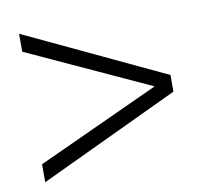

<svg xmlns="http://www.w3.org/2000/svg" viewBox="-58 -553 593 568"><g transform="rotate(-10 238.0 -269.0)"><path d="M34 -46 454 -244V-294L34 -492V-438L402 -269L34 -100Z"/></g></svg>

Font: Arthouse Owned Light
Style: Regular
Weight: 300
Designer: Jeremy Tribby
Foundry: Tribby Type
Version: Version 1.000;PS 001.000;hotconv 1.0.88;makeotf.lib2.5.64775